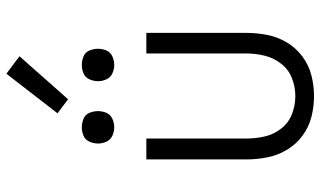

<svg xmlns="http://www.w3.org/2000/svg" viewBox="-226 -794 1027 616"><g transform="rotate(-90 288.0 -485.5)"><path d="M288 8Q322 8 355 -0.5Q388 -9 415.5 -29.5Q443 -50 460.5 -79.5Q478 -109 484.5 -142.5Q491 -176 491 -210V-530H425V-210Q425 -180 418 -151Q411 -122 392.5 -98Q374 -74 346 -63Q318 -52 288 -52Q258 -52 230 -63Q202 -74 183.5 -98Q165 -122 158.5 -151Q152 -180 152 -210V-530H85V-210Q85 -176 91.5 -142.5Q98 -109 115.5 -79.5Q133 -50 160.5 -29.5Q188 -9 221 -0.5Q254 8 288 8ZM388 -633Q402 -633 415.5 -639Q429 -645 434.5 -658Q440 -671 440 -685Q440 -699 434.5 -712.5Q429 -726 415.5 -731.5Q402 -737 388 -737Q374 -737 361 -731.5Q348 -726 342 -712.5Q336 -699 336 -685Q336 -671 342 -658Q348 -645 361 -639Q374 -633 388 -633ZM188 -633Q202 -633 215.5 -639Q229 -645 234.5 -658Q240 -671 240 -685Q240 -699 234.5 -712.5Q229 -726 215.5 -731.5Q202 -737 188 -737Q174 -737 161 -731.5Q148 -726 142 -712.5Q136 -699 136 -685Q136 -671 142 -658Q148 -645 161 -639Q174 -633 188 -633ZM278 -781 416 -937 360 -979 233 -815Z"/></g></svg>

Font: Iosevka Sparkle Light
Style: Regular
Weight: 300
Designer: Belleve Invis
Foundry: Belleve Invis
Version: Version 4.5.0; ttfautohint (v1.8.3)